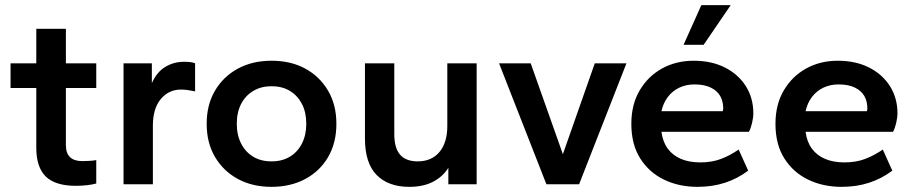

<svg xmlns="http://www.w3.org/2000/svg" viewBox="-20 -716 3550 746"><path d="M275 6Q195 6 158 -30Q121 -66 121 -142V-374H21V-470H121V-604H236V-470H354V-374H236V-152Q236 -121 252 -105.5Q268 -90 300 -90Q312 -90 328.5 -91Q345 -92 354 -94V-3Q340 1 318.5 3.5Q297 6 275 6Z M460 0V-470H570V-393Q589 -436 622 -456Q655 -476 696 -476Q710 -476 721 -474.5Q732 -473 738 -470V-361Q724 -364 710 -366Q696 -368 683 -368Q636 -368 605 -331.5Q574 -295 574 -227V0Z M1035 10Q961 10 904.5 -20.5Q848 -51 815.5 -106Q783 -161 783 -235Q783 -309 815.5 -364Q848 -419 904.5 -449.5Q961 -480 1035 -480Q1110 -480 1166 -449.5Q1222 -419 1254.5 -364Q1287 -309 1287 -235Q1287 -161 1255 -106Q1223 -51 1166 -20.5Q1109 10 1035 10ZM1035 -89Q1076 -89 1106 -107Q1136 -125 1153 -158Q1170 -191 1170 -235Q1170 -280 1153 -312.5Q1136 -345 1106 -363Q1076 -381 1035 -381Q995 -381 964.5 -363Q934 -345 917 -312.5Q900 -280 900 -235Q900 -191 917 -158Q934 -125 964 -107Q994 -89 1035 -89Z M1570 10Q1489 10 1443.5 -36Q1398 -82 1398 -178V-470H1512V-195Q1512 -141 1534.5 -115Q1557 -89 1603 -89Q1657 -89 1687.5 -125.5Q1718 -162 1718 -227V-470H1832V0H1722V-64Q1701 -30 1663 -10Q1625 10 1570 10Z M2103 0 1919 -470H2042L2167 -117L2291 -470H2414L2230 0Z M2690 10Q2618 10 2560 -18Q2502 -46 2467.5 -100.5Q2433 -155 2433 -235Q2433 -310 2465.5 -365Q2498 -420 2552.5 -450Q2607 -480 2675 -480Q2745 -480 2797 -453.5Q2849 -427 2878 -381Q2907 -335 2907 -276Q2907 -259 2902 -238Q2897 -217 2890 -204H2550Q2555 -165 2574.5 -138.5Q2594 -112 2626 -98.5Q2658 -85 2701 -85Q2746 -85 2781.5 -98.5Q2817 -112 2850 -135L2887 -53Q2846 -22 2797 -6Q2748 10 2690 10ZM2550 -284H2788Q2789 -287 2789.5 -289.5Q2790 -292 2790 -294Q2790 -323 2778 -343.5Q2766 -364 2741 -376Q2716 -388 2678 -388Q2646 -388 2619.5 -375.5Q2593 -363 2575 -339.5Q2557 -316 2550 -284ZM2636 -542 2705 -696H2819L2714 -542Z M3250 10Q3178 10 3120 -18Q3062 -46 3027.5 -100.5Q2993 -155 2993 -235Q2993 -310 3025.5 -365Q3058 -420 3112.5 -450Q3167 -480 3235 -480Q3305 -480 3357 -453.5Q3409 -427 3438 -381Q3467 -335 3467 -276Q3467 -259 3462 -238Q3457 -217 3450 -204H3110Q3115 -165 3134.5 -138.5Q3154 -112 3186 -98.5Q3218 -85 3261 -85Q3306 -85 3341.5 -98.5Q3377 -112 3410 -135L3447 -53Q3406 -22 3357 -6Q3308 10 3250 10ZM3110 -284H3348Q3349 -287 3349.5 -289.5Q3350 -292 3350 -294Q3350 -323 3338 -343.5Q3326 -364 3301 -376Q3276 -388 3238 -388Q3206 -388 3179.5 -375.5Q3153 -363 3135 -339.5Q3117 -316 3110 -284Z"/></svg>

Font: Gantari SemiBold
Style: Regular
Weight: 600
Designer: Anugrah Pasau
Foundry: Lafontype
Version: Version 1.000; ttfautohint (v1.8.3)